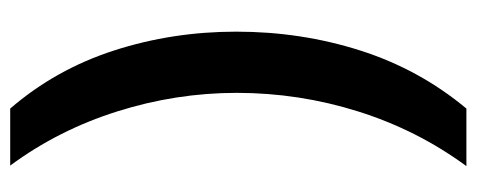

<svg xmlns="http://www.w3.org/2000/svg" viewBox="-292 -462 912 367"><g transform="rotate(90 163.5 -278.0)"><path d="M40 -274Q40 -398 76 -511Q112 -624 187 -714H297Q228 -620 192.5 -507Q157 -394 157 -275Q157 -159 192.5 -46.5Q228 66 296 158H187Q112 71 76 -40.5Q40 -152 40 -274Z"/></g></svg>

Font: Noto Sans Khmer Condensed SemiBold
Style: Regular
Weight: 600
Width: 3
Designer: Danh Hong and the Monotype Design Team
Foundry: Monotype Imaging Inc.
Version: Version 2.004